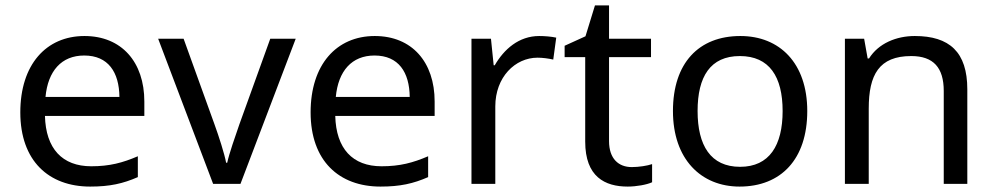

<svg xmlns="http://www.w3.org/2000/svg" viewBox="-20 -679 3673 709"><path d="M292 -546C150 -546 55 -440 55 -264C55 -85 160 10 313 10C386 10 434 -1 489 -25V-102C433 -78 385 -65 317 -65C210 -65 149 -130 146 -251H513V-304C513 -450 429 -546 292 -546ZM291 -474C380 -474 420 -412 421 -321H148C157 -417 207 -474 291 -474Z M767 0H868L1072 -536H978L864 -220C849 -177 826 -111 819 -78H815C809 -111 788 -176 772 -220L658 -536H564Z M1364 -546C1222 -546 1127 -440 1127 -264C1127 -85 1232 10 1385 10C1458 10 1506 -1 1561 -25V-102C1505 -78 1457 -65 1389 -65C1282 -65 1221 -130 1218 -251H1585V-304C1585 -450 1501 -546 1364 -546ZM1363 -474C1452 -474 1492 -412 1493 -321H1220C1229 -417 1279 -474 1363 -474Z M1971 -546C1896 -546 1841 -497 1807 -438H1803L1793 -536H1721V0H1809V-286C1809 -394 1882 -466 1965 -466C1983 -466 2006 -463 2023 -459L2034 -540C2016 -544 1991 -546 1971 -546Z M2313 -62C2264 -62 2229 -93 2229 -158V-468H2384V-536H2229V-659H2177L2142 -545L2065 -510V-468H2141V-156C2141 -26 2214 10 2298 10C2330 10 2369 3 2388 -6V-73C2371 -67 2339 -62 2313 -62Z M2961 -269C2961 -446 2859 -546 2714 -546C2560 -546 2465 -446 2465 -269C2465 -91 2569 10 2711 10C2864 10 2961 -91 2961 -269ZM2556 -269C2556 -396 2603 -472 2712 -472C2821 -472 2870 -396 2870 -269C2870 -142 2821 -63 2713 -63C2604 -63 2556 -142 2556 -269Z M3358 -546C3290 -546 3224 -519 3189 -463H3184L3171 -536H3100V0H3188V-278C3188 -403 3226 -472 3345 -472C3427 -472 3465 -429 3465 -343V0H3552V-349C3552 -487 3486 -546 3358 -546Z"/></svg>

Font: Noto Sans Buginese
Style: Regular
Weight: 400
Designer: Monotype Design Team
Foundry: Monotype Imaging Inc.
Version: Version 2.002